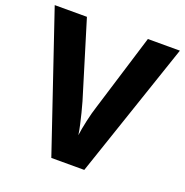

<svg xmlns="http://www.w3.org/2000/svg" viewBox="-128 -830 913 947"><g transform="rotate(20 328.5 -357.0)"><path d="M657 -714 415 0H242L0 -714H169L291 -315Q298 -291 305.5 -261Q313 -231 319.5 -202Q326 -173 329 -151Q333 -183 343.5 -230.5Q354 -278 366 -314L489 -714Z"/></g></svg>

Font: Noto Sans Khmer UI
Style: Bold
Weight: 700
Designer: Danh Hong and the Monotype Design Team
Foundry: Monotype Imaging Inc.
Version: Version 2.002; ttfautohint (v1.8.4.7-5d5b)